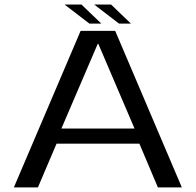

<svg xmlns="http://www.w3.org/2000/svg" viewBox="-20 -810 846 830"><path d="M40 0 328.5 -676.5H478L766 0H662.5L582.5 -189H224.5L144 0ZM245.5 -254.5H561.5L405 -620.5H402.5ZM494.5 -708 387 -790.5H460L546 -708ZM366.5 -708 259 -790.5H332L418 -708Z"/></svg>

Font: Anybody ExtraExpanded
Style: Regular
Weight: 400
Width: 8
Designer: Tyler Finck
Foundry: Etcetera Type Company
Version: Version 1.010; ttfautohint (v1.8.3) -l 8 -r 50 -G 200 -x 14 